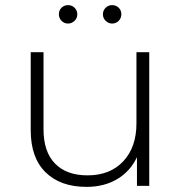

<svg xmlns="http://www.w3.org/2000/svg" viewBox="-20 -726 709 750"><path d="M563 -522V0H515V-112Q489 -57 438 -26.5Q387 4 318 4Q216 4 158 -53Q100 -110 100 -217V-522H150V-221Q150 -133 195 -87Q240 -41 322 -41Q410 -41 461.5 -96Q513 -151 513 -244V-522ZM210 -670Q210 -686 220.5 -696Q231 -706 246 -706Q261 -706 271.5 -695.5Q282 -685 282 -670Q282 -655 271 -644.5Q260 -634 246 -634Q231 -634 220.5 -644.5Q210 -655 210 -670ZM382 -670Q382 -685 392.5 -695.5Q403 -706 418 -706Q433 -706 443.5 -696Q454 -686 454 -670Q454 -655 443.5 -644.5Q433 -634 418 -634Q404 -634 393 -644.5Q382 -655 382 -670Z"/></svg>

Font: Montserrat Atlas Light
Style: Regular
Weight: 300
Designer: Julieta Ulanovsky
Foundry: Julieta Ulanovsky
Version: Version 7.200